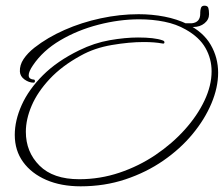

<svg xmlns="http://www.w3.org/2000/svg" viewBox="-20 -631 788 676"><path d="M264 25Q195 25 143 2.5Q91 -20 61.5 -60.5Q32 -101 32 -156Q32 -207 56.5 -261.5Q81 -316 131 -366Q181 -416 259 -454Q312 -480 366.5 -489.5Q421 -499 466 -499Q524 -499 552 -489Q559 -487 559 -482Q559 -476 551 -478Q524 -483 486 -483Q435 -483 373.5 -472.5Q312 -462 264 -435Q198 -399 155 -353Q112 -307 91.5 -259Q71 -211 71 -167Q71 -96 119 -48Q167 0 259 0Q332 0 400.5 -23Q469 -46 527.5 -85.5Q586 -125 630.5 -174.5Q675 -224 700 -277Q725 -330 725 -380Q725 -424 703.5 -462Q682 -500 634 -527Q601 -546 559 -554.5Q517 -563 470 -563Q400 -563 326.5 -544Q253 -525 192 -489Q131 -453 96 -401Q81 -379 81 -366Q81 -358 86.5 -354.5Q92 -351 98 -351Q103 -351 103 -345.5Q103 -340 98 -340Q82 -340 66.5 -351Q51 -362 50 -379Q49 -402 63 -423Q77 -444 101 -463Q147 -499 207 -525.5Q267 -552 334.5 -566.5Q402 -581 468 -581Q515 -581 559 -572.5Q603 -564 640 -546Q696 -518 722 -473Q748 -428 748 -375Q748 -323 724.5 -267Q701 -211 658 -159Q615 -107 555 -65.5Q495 -24 421.5 0.5Q348 25 264 25ZM661 -536Q625 -536 626 -541Q626 -545 628 -545Q628 -549 632 -549H655Q685 -552 685 -583V-587Q685 -595 687.5 -603Q690 -611 700 -611Q711 -611 713.5 -603Q716 -595 716 -581Q716 -562 700 -549Q684 -536 661 -536Z"/></svg>

Font: Waterfall
Style: Regular
Weight: 400
Designer: Robert E. Leuschke
Foundry: Robert E. Leuschke
Version: Version 1.010; ttfautohint (v1.8.3)